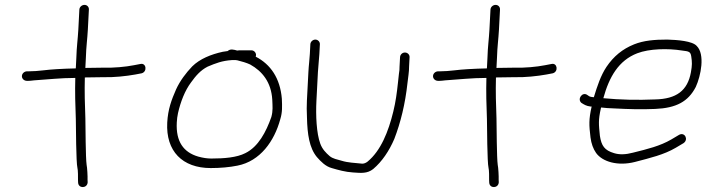

<svg xmlns="http://www.w3.org/2000/svg" viewBox="-20 -686 2919 786"><path d="M88.6 -355H95.6C101.6 -355 109.3 -355.7 118.7 -357C173.6 -360.4 227.9 -367 288.2 -367C286.6 -309.2 288.2 -253.9 290.4 -198C290.9 -168 291.5 -21.1 296.9 1C299.4 7.9 299.7 43.6 299.3 52L299.8 62C301.5 86.6 337.5 85.7 338.9 60L338.4 50C339.1 36.6 337 -1 334.6 -11C330.4 -39.2 330.1 -170.7 329.5 -201C327.4 -256.9 325.7 -311 327.3 -369H332.3C355.7 -369.7 378.7 -370 401.4 -370C445.8 -368.7 497.2 -374.3 534 -381L560.2 -386C584 -392.7 578.9 -430.1 554.2 -424L528 -419C493.8 -412.2 445.2 -407.7 403.4 -409C380.1 -409 356.4 -408.7 332.4 -408H329.4C330.5 -430 330.5 -430 331.6 -451C332.8 -494.5 337.5 -525.6 339.6 -564L343.9 -647C344.5 -657.6 336.5 -666 325.9 -666C315.3 -666 305.5 -657.6 304.9 -647L300.6 -564C298.5 -525.4 293.8 -494.8 292.6 -451C291.5 -429 291.5 -429 290.3 -406C266.5 -406 234.9 -403.9 214.1 -403C172.5 -401.2 137.7 -394 97.6 -394H90.6C80.1 -394 70.2 -385.6 69.7 -375C69.1 -364.4 78 -355 90.6 -355Z M945.1 -440C947.1 -440 949.4 -439.7 952 -439C969.3 -434.6 988.6 -429.3 1004.1 -422C1053.7 -394.5 1090.4 -349.4 1094.6 -278C1095.7 -250.8 1097.9 -232.7 1090.8 -207C1069.5 -146.5 1037.8 -85.2 984.1 -59C949.1 -41 896.7 -37 844.9 -37C828.3 -37 810.4 -39.7 791.4 -45C730.8 -62.6 699.6 -106.9 703.7 -184.5C704.4 -198.2 706.1 -211 708.7 -223C719.4 -269.8 737 -315.4 762.3 -349C781.1 -375.1 800.7 -398.2 829.6 -413C862.5 -427 889.2 -437.4 929.1 -440ZM1009.2 -480H959.2C956.5 -480 953.8 -479.7 951.1 -479C937.6 -482.9 922.7 -487.1 912 -477C905.3 -476.3 898.6 -475.3 891.8 -474C843.8 -463.5 797.9 -445 766.7 -414C741.2 -387.2 717.3 -356 700.8 -320C682.3 -277.7 667.6 -239.5 664.6 -184C658.5 -67.5 726.3 2 842.9 2C881.3 2 920.4 -1.4 952.4 -8C1045 -26.3 1103 -107.8 1127.4 -198C1136.4 -226.9 1135.1 -250.8 1133.8 -282C1126.8 -365.5 1088 -422.6 1026.8 -454C1027.6 -456.7 1028 -458.7 1028.1 -460C1028.7 -470.6 1019.7 -480 1009.2 -480Z M1250.5 -505 1248.4 -465C1247 -438.3 1244 -420.7 1242.5 -391L1236.4 -274C1235.3 -254 1235.4 -230.7 1236.7 -204C1238.2 -136.8 1246.3 -80.3 1277.3 -43C1293.1 -25 1312.5 -4.8 1337.9 2C1364.8 9.8 1392.7 18 1425 20C1458.6 22.4 1483.4 25.1 1507.7 6C1544.3 -24.8 1573.5 -68.8 1594.1 -117C1620.1 -184.4 1638.9 -260.8 1648.1 -346C1650.5 -368 1655 -392.9 1654.7 -414L1656.7 -452C1657.2 -462.6 1648.2 -471 1637.7 -471C1627.1 -471 1618.2 -462.6 1617.7 -452L1615.6 -413C1615.9 -404.3 1615 -394.7 1613.1 -384L1609.2 -348C1604.6 -305 1599.9 -269.4 1590 -229C1570.1 -147.6 1539.3 -69.1 1484.3 -24C1477.3 -18.7 1470.2 -16 1462.8 -16C1431.1 -19.4 1404.3 -19.9 1378.5 -28C1360.6 -33.2 1342.6 -36 1329.5 -47C1313.8 -60.7 1299.3 -75.4 1291.1 -98C1275.6 -140.1 1272.2 -213.1 1275.4 -274L1281.5 -391C1283.1 -420.9 1286 -438.3 1287.4 -465L1289.5 -505C1290 -515.3 1281.1 -524 1271 -524C1260.8 -524 1251 -515.3 1250.5 -505Z M1771.6 -355H1778.6C1784.6 -355 1792.3 -355.7 1801.7 -357C1856.6 -360.4 1910.9 -367 1971.2 -367C1969.6 -309.2 1971.2 -253.9 1973.4 -198C1973.9 -168 1974.5 -21.1 1979.9 1C1982.4 7.9 1982.7 43.6 1982.3 52L1982.8 62C1984.5 86.6 2020.5 85.7 2021.9 60L2021.4 50C2022.1 36.6 2020 -1 2017.6 -11C2013.4 -39.2 2013.1 -170.7 2012.5 -201C2010.4 -256.9 2008.7 -311 2010.3 -369H2015.3C2038.7 -369.7 2061.7 -370 2084.4 -370C2128.8 -368.7 2180.2 -374.3 2217 -381L2243.2 -386C2267 -392.7 2261.9 -430.1 2237.2 -424L2211 -419C2176.8 -412.2 2128.2 -407.7 2086.4 -409C2063.1 -409 2039.4 -408.7 2015.4 -408H2012.4C2013.5 -430 2013.5 -430 2014.6 -451C2015.8 -494.5 2020.5 -525.6 2022.6 -564L2026.9 -647C2027.5 -657.6 2019.5 -666 2008.9 -666C1998.3 -666 1988.5 -657.6 1987.9 -647L1983.6 -564C1981.5 -525.4 1976.8 -494.8 1975.6 -451C1974.5 -429 1974.5 -429 1973.3 -406C1949.5 -406 1917.9 -403.9 1897.1 -403C1855.5 -401.2 1820.7 -394 1780.6 -394H1773.6C1763.1 -394 1753.2 -385.6 1752.7 -375C1752.1 -364.4 1761 -355 1773.6 -355Z M2449.9 -284C2473.9 -371.4 2512.7 -438.7 2589 -468C2637.2 -486.5 2713.1 -488.8 2773.1 -479C2800 -475.8 2806.9 -474.7 2809.8 -455C2813.4 -430.7 2813.7 -419.7 2808.4 -390C2794.7 -314.7 2748.8 -281 2662.6 -279C2590 -275.7 2517.4 -277.5 2449.9 -284ZM2440.9 -246C2455.5 -244 2474.4 -242.7 2497.7 -242C2553.4 -239.2 2602.8 -237.4 2661.6 -240C2748.6 -243.6 2797.3 -270.1 2828.3 -330C2849.2 -375.4 2867.2 -463.8 2832.1 -498C2814.4 -518.2 2752.8 -522.8 2711.5 -524C2659.6 -524 2615.2 -520.3 2575.9 -504.5C2528.5 -485.5 2492 -455.7 2462.6 -412C2439.5 -377.3 2424.7 -333 2411.1 -288C2407.8 -288.7 2404.8 -289 2402.1 -289C2393 -290.3 2390 -293 2384.6 -297C2364.4 -312 2341.8 -280.7 2359.9 -265C2370.7 -258 2380.6 -251.8 2397.1 -250H2402.1C2389.8 -195.9 2391.4 -173.8 2397.4 -123C2400.8 -97.7 2408.4 -76.7 2420.1 -60C2446.1 -23.7 2509.1 -5.1 2579.2 -23C2642.2 -39.5 2697.9 -52.6 2746.2 -81L2778.2 -100C2799.9 -114.9 2783.1 -146.8 2760 -134L2728 -115C2682.2 -88.4 2631.2 -75.8 2571.2 -61C2541.4 -53 2515.7 -52.3 2494.1 -59C2454.6 -70.6 2442.1 -89.2 2435.8 -130C2431.2 -176.7 2428.7 -193 2439.7 -242C2439.7 -242.7 2440.1 -244 2440.9 -246Z"/></svg>

Font: Just Breathe
Style: Obl1
Weight: 400
Foundry: Cannot Into Space Fonts
Version: Version 0.72